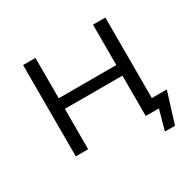

<svg xmlns="http://www.w3.org/2000/svg" viewBox="-141 -683 976 956"><g transform="rotate(-30 347.0 -205.0)"><path d="M101 0V-525H172V-293H503V-525H574V0H503V-232H172V0ZM547 115 584 -19 627 0H503V-62H660L605 115Z"/></g></svg>

Font: MOST Montserrat
Style: Regular
Weight: 400
Designer: Julieta Ulanovsky
Foundry: Julieta Ulanovsky
Version: Version 8.000;March 11, 2024;FontCreator 15.0.0.2926 64-bit